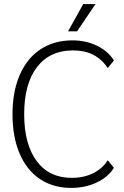

<svg xmlns="http://www.w3.org/2000/svg" viewBox="-20 -907 606 937"><path d="M41 -350Q41 -460 76.5 -541.5Q112 -623 178 -666.5Q244 -710 334 -710Q399 -710 453 -684Q507 -658 536 -612L506 -575Q476 -619 434.5 -640Q393 -661 336 -661Q223 -661 160.5 -579.5Q98 -498 98 -350Q98 -203 159 -121Q220 -39 330 -39Q389 -39 434.5 -61.5Q480 -84 506 -125L536 -88Q508 -43 452 -16.5Q396 10 328 10Q239 10 174.5 -33.5Q110 -77 75.5 -158Q41 -239 41 -350ZM386 -887H446L356 -754H312Z"/></svg>

Font: Sarabun ExtraLight
Style: Regular
Weight: 275
Designer: Suppakit Chalermlarp | Katatrad Co.,Ltd.
Foundry: Cadson Demak Co.,Ltd.
Version: Version 1.000; ttfautohint (v1.6)